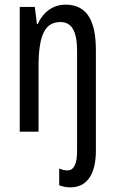

<svg xmlns="http://www.w3.org/2000/svg" viewBox="-20 -660 496 827"><path d="M283 147C358 147 393 86 393 -11V-443C393 -563 360 -640 262 -640C210 -640 166 -609 143 -557H139L130 -630H65V-93H146V-372C146 -513 175 -565 241 -565C290 -565 312 -523 312 -441V-10C312 47 298 74 270 74C259 74 247 71 235 66V138C250 144 266 147 283 147Z"/></svg>

Font: Noto Sans Kannada UI ExtraCondensed
Style: Regular
Weight: 400
Width: 2
Designer: Jelle Bosma - Monotype Design Team
Foundry: Monotype Imaging Inc.
Version: Version 2.005